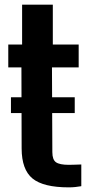

<svg xmlns="http://www.w3.org/2000/svg" viewBox="-20 -790 380 819"><path d="M273.4 9.2Q164.9 9.2 118.7 -28.6Q72.6 -66.4 72.3 -156.3L71.4 -502.4H15.3V-600H74.3V-770H205.3V-600H315.6V-502.4H201.7L203.3 -141Q203.3 -108.8 218.8 -97.9Q234.4 -86.9 273.7 -86.9Q287.8 -86.9 299.7 -87.5Q311.7 -88 326.8 -88.4V4.2Q314.8 6.2 301.9 7.7Q289 9.2 273.4 9.2ZM26.7 -375H298.8V-307.6H26.7Z"/></svg>

Font: Big Shoulders Text SC Thin
Style: Regular
Weight: 100
Designer: Patric King
Foundry: XO Type Co
Version: Version 2.002